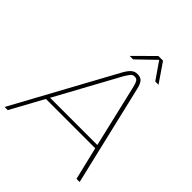

<svg xmlns="http://www.w3.org/2000/svg" viewBox="-273 -1023 1167 1167"><g transform="rotate(45 310.0 -440.0)"><path d="M-35 0 322 -654Q340 -686 356.5 -699.5Q373 -713 395 -713Q422 -713 435.5 -698Q449 -683 457 -648L610 0H583L532 -212H108L-8 0ZM121 -235H527L432 -640Q426 -665 418.5 -677.5Q411 -690 393 -690Q377 -690 367.5 -678Q358 -666 345 -645ZM283 -757 407 -880H447L531 -757H503L427 -867L313 -757Z"/></g></svg>

Font: MuseoModerno Thin Thin
Style: Italic
Weight: 250
Italic angle: -9°
Version: Version 1.003